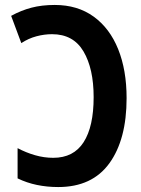

<svg xmlns="http://www.w3.org/2000/svg" viewBox="-20 -745 570 775"><path d="M215 10Q170 10 129 1.5Q88 -7 51 -25V-147Q85 -129 121.5 -118.5Q158 -108 195 -108Q277 -108 317.5 -171Q358 -234 358 -353Q358 -468 317 -537.5Q276 -607 190 -607Q159 -607 127 -598.5Q95 -590 66 -571L25 -681Q65 -703 107 -714Q149 -725 201 -725Q293 -725 358 -678Q423 -631 457 -546.5Q491 -462 491 -349Q491 -182 421.5 -86Q352 10 215 10Z"/></svg>

Font: Noto Sans Mono Condensed
Style: Bold
Weight: 700
Width: 3
Designer: Monotype Design Team
Foundry: Monotype Imaging Inc.
Version: Version 2.014